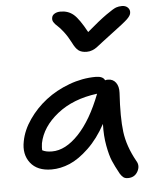

<svg xmlns="http://www.w3.org/2000/svg" viewBox="-56 -826 742 910"><g transform="rotate(-5 315.0 -370.5)"><path d="M558.1 -777.8Q576.2 -777.8 586.4 -767.1Q596.7 -756.3 594.2 -741.2Q592.8 -729 575.7 -712.6Q558.6 -696.3 496.1 -649.9Q476.1 -635.3 453.4 -617.4Q430.7 -599.6 421.9 -593Q413.1 -586.4 400.6 -581.3Q388.2 -576.2 374 -576.2Q349.1 -576.2 334.7 -586.9Q320.3 -597.7 306.2 -627Q291.5 -655.8 274.2 -678.2Q256.8 -700.7 245.8 -710Q234.9 -719.2 228.3 -729.5Q221.7 -739.7 224.1 -751Q225.6 -762.7 237.3 -769.8Q249 -776.9 266.1 -776.9Q302.2 -776.9 327.6 -755.4Q353 -733.9 388.2 -668.9Q446.3 -718.8 481.9 -743.9Q517.6 -769 530.3 -773.4Q543 -777.8 558.1 -777.8ZM159.2 -35.2Q91.3 -35.2 58.8 -76.9Q26.4 -118.7 39.1 -180.2Q48.8 -231.9 83.3 -281.7Q117.7 -331.5 166.5 -369.4Q215.3 -407.2 278.3 -430.7Q341.3 -454.1 404.8 -454.1Q439.9 -454.1 448.2 -434.1Q453.1 -436 461.9 -436Q485.8 -436 499.3 -417.7Q512.7 -399.4 511.2 -369.1Q503.9 -252.4 512.7 -183.1Q521.5 -113.8 562 -41Q577.6 -16.6 562.7 10.3Q547.9 37.1 516.1 37.1Q502.4 37.1 494.6 31.2Q486.8 25.4 479 13.2Q458 -24.9 446.8 -51.5Q435.5 -78.1 426.8 -125Q418 -171.9 419.9 -229Q383.3 -161.6 336.2 -116.7Q289.1 -71.8 245.6 -53.5Q202.1 -35.2 159.2 -35.2ZM124 -163.1Q121.1 -141.6 122.1 -129.9Q138.7 -120.1 168.9 -120.1Q232.4 -120.1 295.2 -186Q357.9 -252 404.8 -374Q289.6 -359.4 214.6 -299.8Q139.6 -240.2 124 -163.1Z"/></g></svg>

Font: Shantell Sans Irregular
Style: Italic
Weight: 400
Italic angle: -11.31°
Designer: Stephen Nixon, Anya Danilova, Shantell Martin
Foundry: Arrow Type
Version: Version 1.006;[9816181b4]